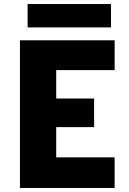

<svg xmlns="http://www.w3.org/2000/svg" viewBox="-20 -933 640 953"><path d="M549 -585H259V-444H447V-302H259V-152H549V0H79V-733H549ZM531 -913V-797H117V-913Z"/></svg>

Font: Kreadon
Style: Regular
Weight: 400
Designer: kohakuno
Foundry: StudioGnu
Version: Version 1.000;Glyphs 3.1.2 (3151)